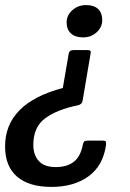

<svg xmlns="http://www.w3.org/2000/svg" viewBox="-28 -533 513 755"><path d="M261 -336H315Q325 -336 327.5 -333Q330 -330 328 -321L297 -138Q295 -123 279 -119Q198 -103 150.5 -68.5Q103 -34 103 37Q103 76 124.5 100Q146 124 191 124Q236 124 262.5 103Q289 82 298 35Q300 26 303.5 23Q307 20 317 20H376Q385 20 387 22.5Q389 25 389 29Q389 33 389 36Q378 118 320.5 160Q263 202 174.5 202Q86 202 39 161.5Q-8 121 -8 43Q-8 -127 219 -187L242 -321Q244 -336 261 -336ZM234 -445Q234 -473 256.5 -493Q279 -513 310.5 -513Q342 -513 358 -497.5Q374 -482 374 -454Q374 -426 352 -406Q330 -386 299 -386Q268 -386 251 -401.5Q234 -417 234 -445Z"/></svg>

Font: Crete Round
Style: Italic
Weight: 400
Designer: Veronika Burian
Foundry: TypeTogether
Version: Version 1.001; ttfautohint (v1.6)